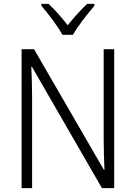

<svg xmlns="http://www.w3.org/2000/svg" viewBox="-20 -967 698 987"><path d="M301 -788H355C379 -832 431 -897 465 -937V-947H428C392 -913 359 -876 328 -837C299 -875 262 -917 230 -947H193V-937C227 -898 277 -832 301 -788ZM567 0V-714H513V-251C513 -203 515 -139 517 -94H514L155 -714H91V0H145V-466C145 -524 143 -575 141 -624H144L504 0Z"/></svg>

Font: Noto Sans Gujarati SemiCondensed Light
Style: Regular
Weight: 300
Width: 4
Designer: Jelle Bosma - Monotype Design Team, Universal Thirst
Foundry: Monotype Imaging Inc.
Version: Version 2.106